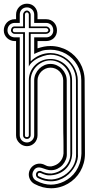

<svg xmlns="http://www.w3.org/2000/svg" viewBox="-62 -791 502 1039"><path d="M397.7 39.6Q397.9 66.7 391.2 91.2Q384.5 115.7 372.3 136.7Q360.1 157.7 343 174.6Q325.9 191.4 305.5 203.2Q285.2 215.1 262.1 221.4Q239 227.8 214.6 227.8Q192.4 227.8 170 222.2Q147.7 216.6 125.5 204.8Q110.6 197 102.2 183Q93.8 168.9 93.8 153.1Q93.8 138.9 100.6 126Q104.5 118.4 110.1 112.5Q115.7 106.7 122.4 102.7Q129.2 98.6 136.7 96.6Q144.3 94.5 152.1 94.5Q159.2 94.5 166.4 96.2Q173.6 97.9 180.4 101.6Q187 105.2 192.6 107.1Q198.2 108.9 205.8 109.4Q210.9 109.9 215.8 109.4Q229.5 106.9 241.1 101.1Q252.7 95.2 261.2 86.3Q269.8 77.4 275.1 65.7Q280.5 54 281.7 39.6Q281.7 12.9 281.6 -3.4Q281.5 -19.8 281.4 -29.8Q281.2 -39.8 281.1 -45.7Q281 -51.5 280.9 -56.9Q280.8 -62.3 280.6 -69.3Q280.5 -76.4 280.4 -89Q280.3 -101.6 280.3 -121.6Q280.3 -141.6 280.2 -173Q280 -204.3 280 -249.1Q280 -293.9 280 -356Q280 -370.1 274.5 -382.8Q269 -395.5 259.8 -404.8Q250.5 -414.1 237.8 -419.6Q225.1 -425 210.9 -425Q197 -425 184.4 -419.4Q171.9 -413.8 162.2 -404.4Q152.6 -395 146.9 -382.4Q141.1 -369.9 141.1 -356V-59.1Q141.1 -47.1 136.8 -36.4Q132.6 -25.6 124.9 -17.6Q117.2 -9.5 106.8 -4.8Q96.4 0 84 0Q72.8 0 62 -4.4Q51.3 -8.8 43 -17.1Q33.9 -26.1 29.4 -36.1Q24.9 -46.1 24.9 -59.1V-568.8H17.3Q5.9 -568.8 -4.8 -573.1Q-15.4 -577.4 -23.6 -585.1Q-31.7 -592.8 -36.6 -603.3Q-41.5 -613.8 -41.5 -626.5Q-41.5 -639.2 -36.9 -650.3Q-32.2 -661.4 -24.3 -669.6Q-16.4 -677.7 -5.6 -682.4Q5.1 -687 17.3 -687H24.9V-711.9Q24.9 -724.4 29.5 -735.1Q34.2 -745.8 42.1 -753.9Q50 -762 60.8 -766.5Q71.5 -771 84 -771Q96.7 -771 107.2 -766.5Q117.7 -762 125.2 -753.9Q132.8 -745.8 137 -735.1Q141.1 -724.4 141.1 -711.9V-687H187.7Q200.4 -687 211.2 -682.5Q221.9 -678 229.7 -669.9Q237.5 -661.9 241.9 -650.8Q246.3 -639.6 246.3 -626.5Q246.3 -613.5 241.8 -602.9Q237.3 -592.3 229.4 -584.7Q221.4 -577.1 210.7 -573Q200 -568.8 187.7 -568.8H141.1V-529.1Q158.4 -535.2 175.7 -538.6Q192.9 -542 210.9 -542Q236.8 -542 260.7 -535.4Q284.7 -528.8 305.2 -516.8Q325.7 -504.9 342.4 -488Q359.1 -471.2 371.1 -450.4Q383.1 -429.7 389.5 -405.8Q396 -381.8 396 -356ZM213.4 208.3Q230.5 208.3 248.9 203.9Q267.3 199.5 285.3 190.6Q303.2 181.6 319.6 168Q335.9 154.3 348.6 135.5Q361.3 116.7 369.4 92.8Q377.4 68.8 378.7 39.6L377.9 -356Q377.9 -379.2 371.9 -400.5Q366 -421.9 355.1 -440.3Q344.2 -458.7 329 -473.9Q313.7 -489 295.2 -499.6Q276.6 -510.3 255.2 -516.1Q233.9 -522 210.9 -522Q196.3 -522 185.5 -520.6Q174.8 -519.3 165.2 -516.5Q155.5 -513.7 145.6 -509.3Q135.7 -504.9 123 -499V-588.9H188Q196.3 -588.9 203.2 -591.6Q210.2 -594.2 215.3 -599.2Q220.5 -604.2 223.4 -611.1Q226.3 -617.9 226.3 -626.5Q226.3 -635.3 223.5 -642.7Q220.7 -650.1 215.6 -655.5Q210.4 -660.9 203.4 -663.9Q196.3 -667 187.7 -667H123V-711.9Q123 -720.2 120 -727.3Q116.9 -734.4 111.7 -739.6Q106.4 -744.9 99.4 -747.9Q92.3 -751 84 -751Q75.4 -751 68.2 -748.2Q61 -745.4 55.9 -740.2Q50.8 -735.1 47.9 -727.9Q44.9 -720.7 44.9 -711.9V-667H17.3Q8.8 -667 1.6 -663.9Q-5.6 -660.9 -10.7 -655.5Q-15.9 -650.1 -18.7 -642.7Q-21.5 -635.3 -21.5 -626.5Q-21.5 -617.9 -18.3 -611.1Q-15.1 -604.2 -9.8 -599.2Q-4.4 -594.2 2.7 -591.6Q9.8 -588.9 17.6 -588.9H44.9V-59.1Q44.9 -50.8 47.9 -43.7Q50.8 -36.6 55.9 -31.4Q61 -26.1 68.2 -23.1Q75.4 -20 84 -20Q91.8 -20 98.9 -23.2Q106 -26.4 111.3 -31.7Q116.7 -37.1 119.9 -44.2Q123 -51.3 123 -59.1V-356Q123 -374.3 130.4 -390.5Q137.7 -406.7 149.8 -418.8Q161.9 -430.9 177.7 -438Q193.6 -445.1 210.9 -445.1Q229.2 -445.1 245.4 -437.6Q261.5 -430.2 273.4 -417.8Q285.4 -405.5 292.2 -389.4Q299.1 -373.3 299.1 -356L299.6 39.6Q300.5 56.6 294.1 73Q287.6 89.4 276 102.1Q264.4 114.7 248.4 122.4Q232.4 130.1 214.4 130.1Q208.7 130.1 202.9 129.4Q196.3 128.4 189.2 126.1Q182.1 123.8 175.2 121.3Q168.2 118.9 161.3 116.9Q154.3 115 147.7 115Q139.2 115 131.8 119.3Q124.5 123.5 118.2 135.3Q113.5 143.8 113.5 153.3Q113.5 163.8 119 172.9Q124.5 181.9 134.8 187.3Q155.5 198.2 175 203.2Q194.6 208.3 213.4 208.3ZM359.6 39.6Q361.3 54.9 357.4 72Q353.5 89.1 344.8 105.8Q336.2 122.6 323.1 137.8Q310.1 153.1 293.2 164.7Q276.4 176.3 256.1 183.2Q235.8 190.2 213.1 190.2Q195.8 190.2 178.1 185.8Q160.4 181.4 142.8 172.1Q137.9 169.4 135.3 164.6Q132.6 159.7 132.6 154.1Q132.6 148.4 135 144.3Q136.7 140.9 139.8 138.4Q142.8 136 147 134.8Q155.3 132.1 162.1 136Q175 142.8 189 145.8Q202.9 148.7 217 147.9Q237.8 145.5 256.5 136.4Q275.1 127.2 289.3 112.9Q303.5 98.6 311.4 80Q319.3 61.3 318.6 39.6L318.1 -356Q318.1 -377.4 309.6 -397Q301 -416.5 286.4 -431.4Q271.7 -446.3 252.2 -455.2Q232.7 -464.1 210.9 -464.1Q189 -464.1 169.4 -455.3Q149.9 -446.5 135.4 -431.8Q120.8 -417 112.4 -397.3Q104 -377.7 104 -356V-59.1Q104 -50.8 98.1 -44.9Q92.3 -39.1 84 -39.1Q75 -39.1 69 -44.6Q63 -50 63 -59.1V-607.9H17.1Q12.9 -607.9 9.4 -609.5Q5.9 -611.1 3.2 -613.8Q0.5 -616.5 -1.1 -619.8Q-2.7 -623 -2.7 -626.5Q-2.7 -635 2.7 -641.5Q8.1 -647.9 17.1 -647.9H63V-711.9Q63 -716.1 64.6 -720Q66.2 -723.9 69 -727.1Q71.8 -730.2 75.7 -732.1Q79.6 -733.9 84 -733.9Q88.1 -733.9 91.8 -731.8Q95.5 -729.7 98.1 -726.6Q100.8 -723.4 102.4 -719.5Q104 -715.6 104 -711.9V-647.9H187.5Q191.7 -647.9 195.7 -646.1Q199.7 -644.3 202.8 -641.4Q205.8 -638.4 207.8 -634.5Q209.7 -630.6 209.7 -626.5Q209.7 -622.6 207.6 -619.3Q205.6 -616 202.4 -613.4Q199.2 -610.8 195.2 -609.4Q191.2 -607.9 187.5 -607.9H104V-459Q125.2 -480.2 153 -492.1Q180.7 -503.9 210.9 -503.9Q231.4 -503.9 250.4 -498.3Q269.3 -492.7 285.8 -482.7Q302.2 -472.7 315.7 -458.9Q329.1 -445.1 338.7 -428.6Q348.4 -412.1 353.6 -393.7Q358.9 -375.2 358.9 -356ZM218.8 180.2Q236.1 179 252.7 173.5Q269.3 168 284.2 158.7Q299.1 149.4 311.5 136.8Q324 124.3 332.8 109Q341.6 93.8 346.1 76.2Q350.6 58.6 349.6 39.6L349.1 -356Q349.1 -375.2 344 -393.1Q338.9 -410.9 329.7 -426.4Q320.6 -441.9 307.7 -454.5Q294.9 -467 279.7 -476.1Q264.4 -485.1 246.9 -490.1Q229.5 -495.1 210.9 -495.1Q203.1 -495.1 192.7 -493.2Q182.4 -491.2 171 -487.5Q159.7 -483.9 147.9 -478.4Q136.2 -472.9 125.9 -465.8Q115.5 -458.7 107.1 -450Q98.6 -441.2 94 -430.9V-616.9H187.7Q191.4 -616.9 195.6 -619.9Q199.7 -622.8 199.7 -626.5Q199.7 -632.1 195.9 -635.5Q192.1 -638.9 187.7 -638.9H94V-711.9Q94 -715.8 91.3 -720Q88.6 -724.1 84 -724.1Q78.6 -724.1 75.8 -720.3Q73 -716.6 73 -711.9V-638.9H17.3Q12 -638.9 9.6 -635.1Q7.3 -631.3 7.3 -626.5Q7.3 -621.3 10.5 -619.1Q13.7 -616.9 17.3 -616.9H73V-59.1Q73 -53 75.8 -51Q78.6 -49.1 84 -49.1Q88.6 -49.1 91.3 -51.4Q94 -53.7 94 -59.1V-356Q94 -380.9 103.1 -402Q112.3 -423.1 128.2 -438.7Q144 -454.3 165.3 -463.1Q186.5 -471.9 210.9 -471.9Q235.4 -471.9 256.6 -463.1Q277.8 -454.3 293.7 -438.7Q309.6 -423.1 318.7 -402Q327.9 -380.9 327.9 -356L328.6 39.6Q327.6 67.4 317.3 89.5Q306.9 111.6 289.7 127Q272.5 142.3 249.8 150.4Q227.1 158.4 201.4 158Q192.6 157.7 185.1 155.5Q177.5 153.3 171.4 150.8Q165.3 148.2 160.3 146.1Q155.3 144 151.6 144Q146.5 144 143.8 148.9Q141.8 153.1 142.7 157.2Q143.6 161.4 147.5 163.3Q166 173.1 184 177Q201.9 180.9 218.8 180.2Z"/></svg>

Font: TafelwerkOT
Style: Regular
Weight: 400
Designer: Peter Wiegel
Foundry: Peter Wiegel, based on an original design named Oxford by Christine Lord, 1969
Version: Version 1.000